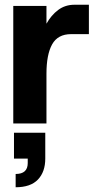

<svg xmlns="http://www.w3.org/2000/svg" viewBox="-20 -521 421 810"><path d="M36 0V-496H176V-421Q196 -457 225.5 -479Q255 -501 294 -501H355V-377H280Q224 -377 200 -334Q176 -291 176 -210V0ZM46 269V213Q97 213 97 167V148H39V39H171V148Q171 204 140 236.5Q109 269 46 269Z"/></svg>

Font: Host Grotesk Black
Style: Regular
Weight: 900
Designer: Doğukan Karapınar based on Poppins by Indian Type Foundry, Jonny Pinhorn
Foundry: Element Type
Version: Version 1.000; ttfautohint (v1.8.4.7-5d5b);gftools[0.9.33]